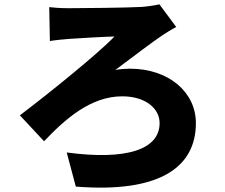

<svg xmlns="http://www.w3.org/2000/svg" viewBox="-20 -802 1040 889"><path d="M208 -769 211 -612C234 -616 274 -620 301 -622C348 -625 460 -632 510 -633C435 -554 198 -363 72 -268L184 -148C282 -251 400 -356 546 -356C652 -356 719 -301 719 -232C719 -109 565 -59 289 -96L331 62C723 93 887 -30 887 -232C887 -374 763 -484 581 -484C564 -484 534 -482 514 -478C602 -544 686 -608 734 -640C750 -650 774 -666 796 -677L718 -782C697 -777 663 -772 637 -770C570 -766 350 -764 296 -764C259 -764 224 -767 208 -769Z"/></svg>

Font: ChiuKong Gothic MN Heavy
Style: Regular
Weight: 900
Designer: Ryoko NISHIZUKA 西塚涼子 (kana, bopomofo & ideographs); Paul D. Hunt (Latin, Greek & Cyrillic); Sandoll Communications 산돌커뮤니
Foundry: Adobe
Version: Version 1.300